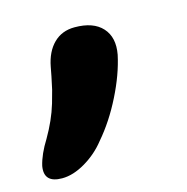

<svg xmlns="http://www.w3.org/2000/svg" viewBox="-115 -235 486 498"><g transform="rotate(-15 127.5 14.0)"><path d="M-5.9 199.2Q-55.7 199.2 -47.9 154.8Q-41 125 -19 89.8Q-6.8 68.8 2.7 47.6Q12.2 26.4 18.6 4.9Q24.9 -16.6 28.1 -29.5Q31.2 -42.5 35.4 -63.7Q39.6 -85 40 -87.9Q47.4 -127 69.6 -148.9Q91.8 -170.9 126 -170.9Q176.3 -170.9 200.2 -144.5Q224.1 -118.2 215.8 -73.2Q205.1 -22.9 177.2 32.7Q149.4 88.4 112.8 130.9Q89.8 160.2 56.9 179.7Q23.9 199.2 -5.9 199.2Z"/></g></svg>

Font: Shantell Sans Bouncy
Style: Bold Italic
Weight: 700
Italic angle: -11.31°
Designer: Stephen Nixon, Anya Danilova, Shantell Martin
Foundry: Arrow Type
Version: Version 1.006;[9816181b4]